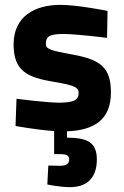

<svg xmlns="http://www.w3.org/2000/svg" viewBox="-20 -531 512 791"><path d="M379 126C379 51 334 37 256 36V10C369 6 437 -39 437 -150C437 -251 396 -285 280 -306C188 -323 169 -328 169 -351C169 -378 181 -391 239 -391C297 -391 421 -375 421 -375L423 -486C423 -486 301 -511 229 -511C124 -511 36 -464 36 -348C36 -238 93 -212 201 -194C293 -179 304 -169 304 -147C304 -121 287 -108 223 -108C172 -108 48 -124 48 -124L44 -12C44 -12 131 4 203 9V104H227C254 104 265 109 265 126C265 143 254 152 227 152C210 152 179 151 179 151L175 229C175 229 225 240 268 240C336 240 379 204 379 126Z"/></svg>

Font: RazerF5
Style: Bold
Weight: 700
Foundry: Razer Inc.
Version: Version 2